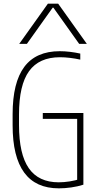

<svg xmlns="http://www.w3.org/2000/svg" viewBox="-20 -1020 540 1050"><path d="M302 10Q49 10 49 -335V-395Q49 -569 113 -654.5Q177 -740 307 -740Q334 -740 363 -736.5Q392 -733 419 -727V-694Q392 -700 363 -703.5Q334 -707 308 -707Q194 -707 139 -631Q84 -555 84 -394V-336Q84 -177 137.5 -100Q191 -23 301 -23Q330 -23 361.5 -28Q393 -33 420 -42L402 -25V-370H214V-402H436V-10Q405 0 369.5 5Q334 10 302 10ZM85 -780 242 -1000H298L455 -780H413L272 -978H268L127 -780Z"/></svg>

Font: M PLUS Code Latin ExtraLight
Style: Regular
Weight: 250
Designer: Coji Morishita
Foundry: UNDERFOREST DESIGN
Version: Version 1.002; ttfautohint (v1.8.3)